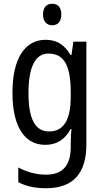

<svg xmlns="http://www.w3.org/2000/svg" viewBox="-20 -758 548 1018"><path d="M257 -738C227 -738 208 -719 208 -681C208 -644 228 -624 257 -624C287 -624 305 -644 305 -681C305 -719 287 -738 257 -738ZM222 -547C112 -547 46 -448 46 -266C46 -87 110 10 220 10C280 10 323 -17 355 -74H359C356 -48 355 -15 355 5V22C355 123 309 168 224 168C173 168 124 155 77 130V208C119 230 166 240 224 240C372 240 438 157 438 7V-537H369L359 -466H354C322 -522 279 -547 222 -547ZM237 -474C319 -474 355 -412 355 -269V-245C355 -121 317 -61 240 -61C167 -61 131 -126 131 -265C131 -401 166 -474 237 -474Z"/></svg>

Font: Noto Sans Malayalam Condensed
Style: Regular
Weight: 400
Width: 3
Designer: Jelle Bosma - Monotype Design Team
Foundry: Monotype Imaging Inc.
Version: Version 2.104